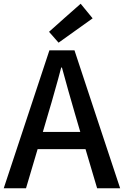

<svg xmlns="http://www.w3.org/2000/svg" viewBox="-20 -1006 662 1026"><path d="M384 -843 475 -908 411 -986 326 -911 242 -836 293 -778ZM500 -368 378 -737H244L0 0H119L181 -209H309H437L499 0H622ZM273 -521C285 -562 296 -603 307 -645H311C334 -562 356 -480 380 -400L409 -301H309H209L238 -400C250 -440 262 -480 273 -521Z"/></svg>

Font: GenSekiGothic2 TW M
Style: Regular
Weight: 500
Version: Version 2.100;PS 2.1;hotconv 16.6.51;makeotf.lib2.5.65220 DE